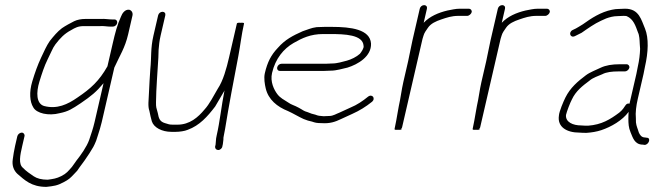

<svg xmlns="http://www.w3.org/2000/svg" viewBox="-20 -522 2612 750"><path d="M480.6 -388 497.4 -461C500.1 -472.6 493.8 -481.6 484.7 -484C468.5 -485.9 457.6 -470.7 452.5 -457C437.8 -424.6 429.6 -392.5 420.7 -354L399.7 -263C367.4 -205.7 334.6 -176.1 282.6 -141C244.1 -114.2 202.8 -94.5 151.9 -108C121.6 -117.3 120.8 -160.5 133.9 -203C143.4 -233.9 153.2 -264.3 166 -290L181.3 -322C185.6 -332 190.7 -341 196.6 -349C215.1 -373.1 231.8 -390.6 257.3 -404C273.4 -413.7 285.4 -420 307 -420H371C382.7 -421.4 398.9 -418 411.5 -418H420.5C428.2 -418 435.9 -424 437.6 -431.5C439.4 -439 434.7 -446 427 -446H418C404.5 -446 388.4 -449.2 375.4 -448H313.4C297.2 -448 281.3 -444.9 269.4 -439C255.5 -432 235.9 -421.5 222.1 -412C203.9 -398.3 189.6 -380.7 174.6 -362C161.4 -343.1 151.7 -320.3 140.6 -297C127 -267.9 116.4 -238.2 106.1 -204C93.4 -161.9 96.3 -124.5 109.8 -103C122.2 -79.1 169.9 -68.3 213.5 -80C247.2 -86.9 260.8 -96 295.5 -119C335.9 -146.6 356 -162.7 384.5 -197L349.4 -45C343.4 -19 336 1.3 328.5 24C319.1 51.3 294.5 85.4 278.8 105C272.3 113.1 267.6 122.1 261 130C246.6 146.1 240.3 155.5 219.2 166C199.8 175.6 188.5 176.9 166.4 180C142.5 180 124.6 175.3 111.6 166.5C97.7 157.2 81 145.7 70.1 134C51.2 119.2 58.4 84.9 66.9 48L75.7 10C77.3 2.9 72.3 -4 64.9 -4C57.5 -4 49.3 2.9 47.7 10L38.9 48C34.5 67.2 32.4 82.9 29.9 100C25.9 125.9 34.6 144.5 47.8 157C76.3 181.4 102.4 208 161 208C189.1 204.9 203.7 203.3 228.1 190C249.4 179 254.8 173.2 268.3 159L281.5 145C288.2 135.9 294 126.1 300.8 118L311 104L329.2 77C343.7 54.1 346.6 49.6 355.5 28L362.6 6C367.8 -10.2 373.1 -26.4 377.4 -45L426.6 -258C448.3 -305.9 468.3 -335 480.6 -388Z M597.7 -462 579.4 -383C567.4 -330.8 572.2 -299.7 567.2 -252L564.3 -207C563.4 -193 562.6 -177.3 561.9 -160C560.8 -131.7 556.9 -106.9 563.5 -89C565.8 -78.3 570 -57 573.1 -48C581 -23.7 612.5 -7 649.6 -7H666.6C680.7 -7 701.5 -9.7 713.5 -15C759.9 -32 790.3 -66.5 820.5 -106C830.7 -122.2 845.2 -149.3 855.1 -165C855.4 -166.3 856 -167.7 857 -169C844.9 -108.3 838.8 -46.6 826.4 7C824.5 15 823.5 22.3 823.3 29L822.1 43L820.2 51C819.8 58.2 824.7 64 832.7 64C840.1 64 848.2 56.9 848.7 49L850.5 41L852.7 23C852.3 19 852.8 13.7 854.4 7C856.1 -0.3 857.7 -8.7 859.2 -18C873 -105.1 893.6 -212.2 911 -303C918.5 -342.4 923.8 -389 932.6 -427L933.3 -430C933.9 -432.7 929.5 -433.7 920 -433C910.8 -433.7 905.9 -432.7 905.3 -430L874.8 -298C864.8 -254.7 851.8 -206.7 830.4 -175C814.9 -148.8 798.3 -115.1 778.7 -94C753.8 -64 721.2 -35 673.1 -35H656.1C641.4 -35 638.9 -36.6 624.5 -41C603.5 -47.1 600.2 -60.2 596.5 -80L590.6 -102C589.6 -106.7 589.2 -113.7 589.4 -123C589.9 -176.5 595.5 -241.2 598.6 -297L599.5 -327C600.9 -345 602.6 -362 607.4 -383L625.7 -462C627.5 -469.9 622.8 -476 614.9 -476C606.9 -476 599.5 -469.9 597.7 -462Z M1073.6 -245H1246.6C1254.6 -245 1263 -245.3 1271.8 -246C1295.1 -246 1317.7 -253.8 1337.6 -258C1377.2 -270.3 1431.4 -301.1 1429.3 -352C1425.5 -407.2 1351.3 -417 1276.3 -417H1248.3C1237.6 -417 1227.2 -416.7 1217 -416C1195.5 -413.4 1180.9 -405.7 1162.3 -400C1123.3 -382.5 1094.1 -367.8 1065.3 -335C1039.3 -307.7 1024.7 -280.1 1014.5 -236C1010 -216.8 1014.3 -192.3 1017.9 -177C1028.2 -133 1062.4 -105 1105.3 -88C1124.1 -79.7 1148 -65 1166.2 -57L1182.8 -51L1198.8 -47C1211.1 -42.6 1218.1 -41 1236.5 -41C1268.2 -38.7 1289.7 -46 1312.2 -57L1355.8 -77C1384 -89.6 1409.5 -105.3 1432.6 -124C1449 -137.3 1433.7 -157.3 1417.2 -144C1397.2 -127.7 1374.3 -112 1349.5 -102L1305.9 -82C1293.8 -77.6 1281.3 -69 1266.9 -69C1259.4 -68.3 1251.7 -68 1243.7 -68C1228.2 -69.3 1223 -69.5 1212.1 -74L1197 -78C1191.5 -80 1186.3 -82 1181.4 -84C1165.6 -88.2 1163.9 -92.2 1147.3 -101C1129.9 -110.8 1118.5 -112.2 1105.2 -122C1089.2 -132.2 1074.7 -139.5 1063.9 -153.5C1050.5 -171 1034.7 -202.5 1042.7 -237C1055.6 -292.9 1087.7 -331.5 1126.7 -354C1160 -373.2 1193.4 -389 1241.8 -389H1269.8C1326 -389 1397.8 -386.8 1400.2 -343C1402.6 -334 1391.2 -318.6 1386 -312C1372.8 -299.8 1351.8 -289.6 1334.8 -285C1317.2 -280.8 1298.4 -274 1276.3 -274C1268.1 -273.3 1260.4 -273 1253 -273H1080C1072.1 -273 1064.6 -267 1062.8 -259C1061 -251.1 1065.6 -245 1073.6 -245Z M1619.7 -488 1591.3 -365C1585.2 -338.8 1580.5 -309.8 1574.3 -283L1555.6 -202C1548.5 -171.3 1544.9 -138.3 1537.9 -108C1535 -95.2 1530.2 -61.4 1527.8 -51C1526 -43.2 1523 -26 1521.2 -18C1520.5 -15.3 1524.3 -14.3 1532.5 -15C1543 -14.3 1548.5 -15.3 1549.2 -18L1549.4 -19H1546.4C1548.7 -20.3 1550.1 -22 1550.5 -24L1630.4 -370C1631.3 -374 1632.7 -378.3 1634.4 -383C1636.6 -392.4 1645.9 -405.6 1651.3 -413C1662.7 -430.2 1682.7 -438.9 1703.5 -446C1725.2 -453.4 1744.6 -460 1770.2 -460H1805.2C1812 -460 1820.9 -467.5 1822.5 -474.5C1824.2 -481.5 1818.5 -488 1811.7 -488H1776.7C1758.8 -488 1743.5 -483.7 1728 -481C1692 -472.5 1658.6 -458 1635 -433L1647.7 -488C1649.5 -495.9 1644.8 -502 1636.9 -502C1628.9 -502 1621.5 -495.9 1619.7 -488Z M1924.7 -488 1896.3 -365C1890.2 -338.8 1885.5 -309.8 1879.3 -283L1860.6 -202C1853.5 -171.3 1849.9 -138.3 1842.9 -108C1840 -95.2 1835.2 -61.4 1832.8 -51C1831 -43.2 1828 -26 1826.2 -18C1825.5 -15.3 1829.3 -14.3 1837.5 -15C1848 -14.3 1853.5 -15.3 1854.2 -18L1854.4 -19H1851.4C1853.7 -20.3 1855.1 -22 1855.5 -24L1935.4 -370C1936.3 -374 1937.7 -378.3 1939.4 -383C1941.6 -392.4 1950.9 -405.6 1956.3 -413C1967.7 -430.2 1987.7 -438.9 2008.5 -446C2030.2 -453.4 2049.6 -460 2075.2 -460H2110.2C2117 -460 2125.9 -467.5 2127.5 -474.5C2129.2 -481.5 2123.5 -488 2116.7 -488H2081.7C2063.8 -488 2048.5 -483.7 2033 -481C1997 -472.5 1963.6 -458 1940 -433L1952.7 -488C1954.5 -495.9 1949.8 -502 1941.9 -502C1933.9 -502 1926.5 -495.9 1924.7 -488Z M2427.6 -271H2400.6C2371.7 -271 2346.4 -267.2 2325.3 -257C2307.7 -248.3 2284.6 -240.1 2268.6 -228C2237.1 -204.3 2207.7 -179.5 2188.6 -141C2181.5 -126.8 2164 -86.4 2163.2 -70C2156.6 -25.6 2194.4 -4 2242.9 -4C2251.4 -3.3 2260.7 -3 2270.7 -3C2290.7 -4.3 2311 -7.6 2328.6 -13.5C2367.3 -26.4 2411.3 -51.7 2435.6 -85L2434.9 -73C2434.3 -54.7 2434.2 -34.5 2438.4 -19L2443.2 -5C2451.8 14.9 2458.5 43 2491.1 43L2497.8 44C2514.4 44 2524.5 16 2506.3 16L2499.5 15C2485.4 15 2479.1 4.1 2475.2 -5C2471.6 -18.3 2465.7 -29 2464.2 -44L2463.9 -60C2461.6 -81.9 2465.1 -108.9 2471.4 -136L2493.8 -233C2495.9 -242.3 2497.8 -251.7 2499.3 -261C2512.5 -318.3 2514.6 -373.1 2499.7 -410C2485 -443.7 2477.1 -488 2421.7 -488C2413 -488 2404.6 -487.7 2396.4 -487C2388.4 -487 2379.9 -486 2370.7 -484C2326.3 -474.9 2290.5 -451.2 2256.6 -427L2240.3 -417C2234 -412.8 2225.3 -408.5 2217.5 -405C2199.3 -396.8 2206.8 -371.8 2226 -381C2234.7 -385.4 2243.1 -389.2 2252 -394C2274.6 -409.8 2302.6 -429.7 2327.8 -441L2347.9 -450C2361.2 -454.9 2376.7 -459 2392 -459C2399.5 -459.7 2407.2 -460 2415.2 -460C2421.2 -460 2425.5 -459.7 2428 -459C2454.7 -447.2 2462.5 -421.3 2472.2 -395C2477.6 -384.5 2478.4 -365.3 2479 -351L2480.4 -331C2479.7 -309.4 2477.1 -286.5 2471.3 -261C2469.8 -251.7 2467.9 -242.3 2465.8 -233L2439 -117C2432.1 -119 2426.5 -116.3 2422.2 -109L2414.6 -98C2410.7 -92.7 2405.5 -87.3 2398.9 -82C2363.4 -55.5 2330.4 -35 2277.2 -31C2267.2 -31 2258.2 -31.3 2250.4 -32C2218.3 -32 2188.4 -44.7 2190.9 -73C2194.3 -87.8 2207.5 -121.6 2213.7 -133C2229.2 -166.7 2256 -187 2282.8 -207C2295.6 -218.5 2317.6 -225.3 2332.6 -232C2348.4 -240.6 2372 -243 2394.1 -243H2421.1C2428.2 -243 2436.6 -249.6 2438.3 -257C2440 -264.4 2434.7 -271 2427.6 -271Z"/></svg>

Font: HoneyBee
Style: XLitIt
Weight: 200
Foundry: Cannot Into Space Fonts
Version: Version 0.89